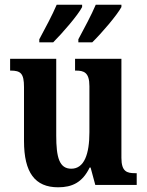

<svg xmlns="http://www.w3.org/2000/svg" viewBox="-20 -786 624 816"><path d="M313 -619V-606H372C412 -645 477 -721 496 -756V-766H387C368 -721 338 -666 313 -619ZM147 -619V-606H206C245 -645 311 -721 329 -756V-766H221C202 -721 172 -666 147 -619ZM227 10C286 10 330 -10 361 -74H365L385 0H561V-50H554C520 -50 496 -56 496 -115V-536H299V-486H302C336 -486 360 -479 360 -420V-224C360 -131 338 -69 283 -69C232 -69 219 -117 219 -210V-536H23V-486H25C68 -486 82 -474 82 -416V-187C82 -52 129 10 227 10Z"/></svg>

Font: Noto Serif Armenian Condensed
Style: Bold
Weight: 700
Width: 3
Designer: Monotype Design Team
Foundry: Monotype Imaging Inc.
Version: Version 2.008